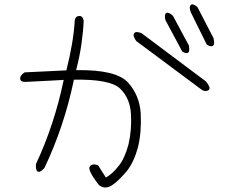

<svg xmlns="http://www.w3.org/2000/svg" viewBox="-20 -804 1040 865"><path d="M942 -632Q949 -602 938 -597Q927 -592 911 -604L840 -748Q830 -773 840 -782Q849 -789 869 -773ZM831 -599Q836 -570 826 -566Q817 -562 801 -572L725 -714Q719 -741 730 -746Q740 -750 759 -733ZM267 -444Q257 -443 213.5 -441Q170 -439 95 -435Q71 -435 71 -450Q70 -464 91 -478Q169 -482 216.5 -484Q264 -486 279 -487Q295 -550 304.5 -606.5Q314 -663 317 -714Q321 -732 338 -732Q353 -732 357 -711Q355 -662 347 -606Q339 -550 323 -488Q502 -491 556 -433Q609 -375 614 -292Q618 -209 602 -142Q584 -75 552 -34Q535 -14 519 2Q503 18 487 29Q454 52 426 30Q372 -39 385 -55Q398 -69 422 -59L457 -4Q488 -22 515 -57Q542 -90 559 -154Q574 -219 570 -290Q566 -362 521 -405Q475 -448 313 -445Q291 -339 257.5 -239Q224 -139 180 -47Q161 -26 150 -31Q140 -36 142 -65Q225 -242 267 -444ZM908 -437Q931 -409 921 -399Q909 -389 891 -398L594 -619Q577 -643 584 -653Q590 -665 617 -655Z"/></svg>

Font: Yomogi
Style: Regular
Weight: 400
Designer: satsuyako
Foundry: satsuyako
Version: Version 3.100